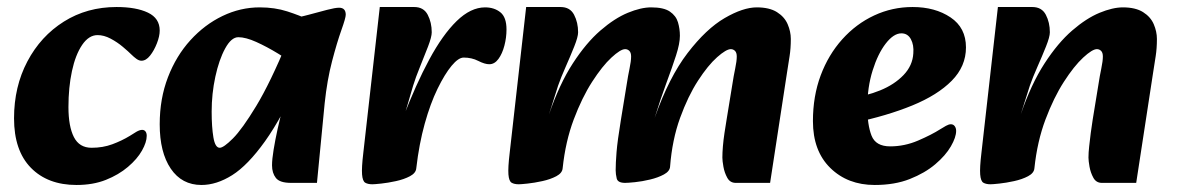

<svg xmlns="http://www.w3.org/2000/svg" viewBox="-20 -511 3359 547"><path d="M198 16Q116 16 68 -33Q20 -82 20 -174Q20 -264 58 -336Q96 -408 162 -449.5Q228 -491 312 -491Q368 -491 401.5 -475Q435 -459 435 -424Q435 -408 427 -387.5Q419 -367 407.5 -352.5Q396 -338 383 -338Q376 -338 368.5 -343.5Q361 -349 355 -355Q346 -364 330 -377.5Q314 -391 295 -401Q276 -411 258 -411Q233 -411 214 -383Q195 -355 185 -308.5Q175 -262 175 -206Q175 -151 190.5 -120.5Q206 -90 241 -90Q273 -90 300 -100Q327 -110 350 -124Q359 -130 368.5 -135.5Q378 -141 385 -141Q391 -141 394.5 -136.5Q398 -132 398 -124Q398 -106 384.5 -82Q371 -58 344.5 -35.5Q318 -13 281.5 1.5Q245 16 198 16Z M554 16Q498 16 466.5 -30.5Q435 -77 435 -157Q435 -230 458.5 -291Q482 -352 522.5 -396.5Q563 -441 614 -465.5Q665 -490 720 -490Q763 -490 798.5 -478.5Q834 -467 859 -455L830 -321Q804 -339 772 -358.5Q740 -378 710 -391.5Q680 -405 659 -405Q639 -405 621.5 -373Q604 -341 593.5 -292.5Q583 -244 583 -193Q583 -149 588 -119.5Q593 -90 606 -90Q617 -90 643.5 -116.5Q670 -143 710 -209Q750 -275 799 -393L838 -297Q784 -177 735 -108.5Q686 -40 641.5 -12Q597 16 554 16ZM809 10Q777 10 766 -4Q755 -18 755 -40Q755 -57 759.5 -84.5Q764 -112 771 -144Q778 -176 786 -204L808 -279L774 -305L798 -456Q830 -461 859.5 -469Q889 -477 912 -483Q935 -489 946 -489Q965 -489 965 -469Q965 -460 952.5 -425Q940 -390 926 -336.5Q912 -283 905 -217L883 10Z M1166 -32 1128 -175Q1165 -271 1203 -341.5Q1241 -412 1281 -451Q1321 -490 1362 -490Q1388 -490 1405.5 -476Q1423 -462 1423 -427Q1423 -404 1417 -381Q1411 -358 1400 -343Q1389 -328 1374 -328Q1361 -328 1342.5 -337.5Q1324 -347 1301 -347Q1286 -347 1266.5 -323.5Q1247 -300 1226.5 -258Q1206 -216 1190 -158.5Q1174 -101 1166 -32ZM1041 14Q1028 14 1020.5 9.5Q1013 5 1011.5 -14Q1010 -33 1015 -75L1062 -491H1160Q1187 -491 1198.5 -469Q1210 -447 1210 -419Q1210 -406 1199.5 -378.5Q1189 -351 1176.5 -320.5Q1164 -290 1157 -267L1133 -185L1183 -191L1166 -32Q1165 -18 1148 -9Q1131 0 1108 5Q1085 10 1066 12Q1047 14 1041 14Z M2076 10Q2060 10 2052 -4.5Q2044 -19 2041 -36Q2038 -53 2038 -62Q2038 -76 2039.5 -94Q2041 -112 2044 -132Q2047 -152 2050 -170L2067 -274Q2070 -294 2074.5 -315.5Q2079 -337 2079 -350Q2079 -361 2074 -366Q2069 -371 2062 -371Q2049 -371 2023 -348Q1997 -325 1968.5 -281Q1940 -237 1917.5 -175Q1895 -113 1889 -36L1845 -175Q1886 -291 1939 -360Q1992 -429 2044.5 -459.5Q2097 -490 2136 -490Q2172 -490 2193.5 -476.5Q2215 -463 2224 -442Q2233 -421 2233 -400Q2233 -373 2229.5 -351Q2226 -329 2222 -303L2174 10ZM1458 14Q1445 14 1437.5 9.5Q1430 5 1428.5 -14Q1427 -33 1432 -75L1479 -491H1577Q1604 -491 1615.5 -469Q1627 -447 1627 -419Q1627 -406 1616 -378.5Q1605 -351 1591.5 -320.5Q1578 -290 1570 -267L1544 -185L1600 -191L1583 -32Q1582 -18 1565 -9Q1548 0 1525 5Q1502 10 1483 12Q1464 14 1458 14ZM1761 10Q1740 10 1737 -2.5Q1734 -15 1734 -26Q1734 -46 1736.5 -77.5Q1739 -109 1749 -170L1766 -274Q1769 -294 1773.5 -315.5Q1778 -337 1778 -350Q1778 -361 1773 -366Q1768 -371 1761 -371Q1748 -371 1722 -347Q1696 -323 1667 -278Q1638 -233 1614.5 -170.5Q1591 -108 1583 -32L1544 -185Q1574 -272 1612 -330.5Q1650 -389 1690.5 -424Q1731 -459 1768.5 -474.5Q1806 -490 1835 -490Q1871 -490 1888.5 -478Q1906 -466 1911.5 -447.5Q1917 -429 1917 -409Q1917 -387 1906 -353Q1895 -319 1878.5 -274.5Q1862 -230 1845 -175L1901 -191L1889 -36Q1888 -23 1871.5 -14Q1855 -5 1832 0.5Q1809 6 1789 8Q1769 10 1761 10Z M2472 16Q2395 16 2345.5 -32.5Q2296 -81 2296 -166Q2296 -237 2318 -296Q2340 -355 2379.5 -399Q2419 -443 2470.5 -467Q2522 -491 2580 -491Q2644 -491 2688 -461.5Q2732 -432 2732 -376Q2732 -322 2691.5 -281Q2651 -240 2579 -210.5Q2507 -181 2412 -161L2399 -231Q2447 -237 2487.5 -253.5Q2528 -270 2554 -297Q2580 -324 2582 -359Q2584 -383 2575 -399.5Q2566 -416 2548 -416Q2526 -416 2503.5 -387Q2481 -358 2466 -310Q2451 -262 2451 -206Q2451 -155 2463 -124.5Q2475 -94 2516 -94Q2557 -94 2595.5 -110.5Q2634 -127 2659 -143Q2667 -148 2675 -152.5Q2683 -157 2689 -157Q2696 -157 2700 -151.5Q2704 -146 2704 -138Q2704 -120 2689 -94Q2674 -68 2644.5 -43Q2615 -18 2572 -1Q2529 16 2472 16Z M3119 10Q3103 10 3095 -4.5Q3087 -19 3084 -36Q3081 -53 3081 -62Q3081 -76 3083 -94Q3085 -112 3087.5 -132Q3090 -152 3093 -170L3110 -274Q3113 -294 3117.5 -315.5Q3122 -337 3122 -350Q3122 -361 3117 -366Q3112 -371 3105 -371Q3092 -371 3066 -347Q3040 -323 3011 -278Q2982 -233 2958.5 -170.5Q2935 -108 2927 -32L2888 -185Q2918 -272 2956 -330.5Q2994 -389 3034.5 -424Q3075 -459 3112.5 -474.5Q3150 -490 3179 -490Q3215 -490 3236.5 -476.5Q3258 -463 3267 -442Q3276 -421 3276 -400Q3276 -373 3272.5 -351Q3269 -329 3265 -303L3217 10ZM2802 14Q2789 14 2781.5 9.5Q2774 5 2772.5 -14Q2771 -33 2776 -75L2823 -491H2921Q2948 -491 2959.5 -469Q2971 -447 2971 -419Q2971 -406 2960 -378.5Q2949 -351 2935.5 -320.5Q2922 -290 2914 -267L2888 -185L2944 -191L2927 -32Q2926 -18 2909 -9Q2892 0 2869 5Q2846 10 2827 12Q2808 14 2802 14Z"/></svg>

Font: Alkatra
Style: Bold
Weight: 700
Designer: Suman Bhandary
Version: Version 1.100;gftools[0.9.22]